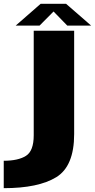

<svg xmlns="http://www.w3.org/2000/svg" viewBox="-96 -752 496 1002"><path d="M-76.5 230Q104 230 197.5 172.8Q291 115.5 291 -52.5V-591.5H80V-46Q80 36 39.2 61.5Q-1.5 87 -76.5 87ZM-14 -618.5H110.5L183.5 -692L255 -618.5H379.5L249 -732H116Z"/></svg>

Font: Anybody SemiExpanded ExtraBold
Style: Regular
Weight: 800
Width: 6
Version: Version 1.113;gftools[0.9.25]